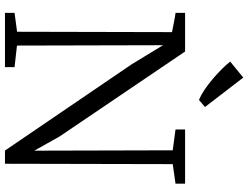

<svg xmlns="http://www.w3.org/2000/svg" viewBox="-136 -888 1023 792"><g transform="rotate(90 376.0 -491.5)"><path d="M32.5 0V-39.5L110.5 -50L112 -689Q100.5 -691.5 87 -694Q73.5 -696.5 59.8 -699.2Q46 -702 32.5 -703.5V-743H192L542 -226L601 -121L599.5 -692L513.5 -703.5V-743H737V-703.5L656.5 -692L655 0H600.5L244.5 -523L166 -652L167.5 -49.5L256.5 -39.5V0ZM391 -800.5Q373.5 -807.5 351.2 -822.2Q329 -837 306.8 -855.8Q284.5 -874.5 265.2 -893.8Q246 -913 233.5 -929L299.5 -983L421 -825L392 -800.5Z"/></g></svg>

Font: Merriweather 36pt Light
Style: Regular
Weight: 300
Designer: Eben Sorkin
Foundry: Eben Sorkin
Version: Version 2.100